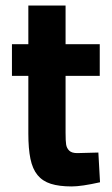

<svg xmlns="http://www.w3.org/2000/svg" viewBox="-20 -659 404 691"><path d="M339 -500V-386H216V-181Q216 -166 216.5 -155.5Q217 -145 218 -139Q220 -126 229 -117Q238 -108 258 -108L334 -110L340 -3Q273 12 238 12Q193 12 163 2.5Q133 -7 115 -29Q97 -51 89.5 -87.5Q82 -124 82 -178V-386H23V-500H82V-639H216V-500Z"/></svg>

Font: Sunflower
Style: Bold
Weight: 700
Designer: JIKJI
Foundry: JIKJI
Version: Version 1.00